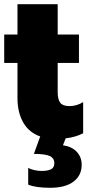

<svg xmlns="http://www.w3.org/2000/svg" viewBox="-20 -644 415 912"><path d="M292 13 279 46Q321 52 344.5 77Q368 102 368 139Q368 189 329.5 218.5Q291 248 218 248Q150 248 114 233V153Q125 160 143 164Q161 168 177 168Q207 168 222.5 160Q238 152 238 131Q238 107 216 97Q194 87 141 87L171 4Q118 -14 90.5 -62Q63 -110 63 -178V-345H0V-480H63V-624H254V-480H355V-345H254V-207Q254 -171 266.5 -155.5Q279 -140 310 -140Q344 -140 375 -159V-11Q338 8 292 13Z"/></svg>

Font: Readiness ExtraBold
Style: Regular
Weight: 800
Designer: Katatrad Team
Foundry: CadsonDemak
Version: Version 1.00;January 16, 2020;FontCreator 12.0.0.2550 64-bit